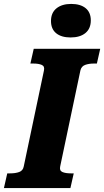

<svg xmlns="http://www.w3.org/2000/svg" viewBox="-52 -959 531 979"><path d="M69 -110 172 -599Q177 -621 161 -628Q145 -635 118 -635H103L120 -710H459L442 -635H427Q401 -635 382 -628Q363 -621 358 -600L255 -111Q250 -89 266 -82Q282 -75 309 -75H324L307 0H-32L-15 -75H0Q27 -75 46 -82Q65 -89 69 -110ZM308 -768Q356 -768 383.5 -790.5Q411 -813 411 -855Q411 -896 384.5 -917.5Q358 -939 311 -939Q264 -939 236 -916.5Q208 -894 208 -852Q208 -811 234.5 -789.5Q261 -768 308 -768Z"/></svg>

Font: Roboto Serif
Style: Bold Italic
Weight: 700
Italic angle: -10°
Designer: Greg Gazdowicz
Foundry: Commercial Type
Version: Version 1.008